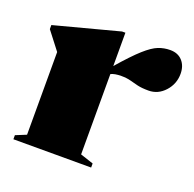

<svg xmlns="http://www.w3.org/2000/svg" viewBox="-99 -629 739 731"><g transform="rotate(20 270.0 -263.5)"><path d="M473 -523.5Q504.5 -523.5 522.5 -503.5Q540.5 -483.5 540.5 -451.5Q540.5 -410.5 513 -380.2Q485.5 -350 447 -350Q420 -350 402.2 -354.2Q384.5 -358.5 368.8 -362.8Q353 -367 331.5 -367Q305 -367 289.5 -359.5V-34L342.5 -16.5V0H27.5V-16.5L70.5 -34V-369L14.5 -441.5V-458L276 -527H289.5V-392Q339.5 -449.5 370.8 -477.5Q402 -505.5 425 -514.5Q448 -523.5 473 -523.5Z"/></g></svg>

Font: Newsreader Display ExtraBold
Style: Regular
Weight: 800
Designer: Hugues Gentile
Foundry: Production Type
Version: Version 1.001